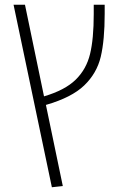

<svg xmlns="http://www.w3.org/2000/svg" viewBox="-20 -581 513 807"><path d="M420 -561V-523Q420 -412 403.5 -342.5Q387 -273 334 -222Q281 -171 173 -140L244 201L198 206L37 -561H85L165 -176Q253 -202 298 -246Q343 -290 358.5 -354Q374 -418 374 -522V-561Z"/></svg>

Font: FiraGO ExtraLight
Style: Regular
Weight: 200
Designer: bBox Type
Foundry: bBox Type GmbH
Version: Version 1.001